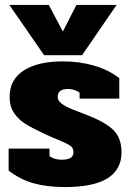

<svg xmlns="http://www.w3.org/2000/svg" viewBox="-20 -744 528 779"><path d="M18 -724H178L235 -616L290 -724H453L313 -520H159ZM15 -52V-141H181V-110Q201 -96 231 -96Q278 -96 278 -126Q278 -143 267 -151.5Q256 -160 220 -175Q202 -182 160 -201Q111 -224 83 -241.5Q55 -259 37 -285.5Q19 -312 19 -351Q19 -422 77 -458.5Q135 -495 235 -495Q302 -495 361 -478Q420 -461 464 -427V-344H303V-368Q282 -383 256 -383Q214 -383 214 -351Q214 -336 229.5 -324Q245 -312 273 -300.5Q301 -289 331 -278Q407 -249 440 -216.5Q473 -184 473 -126Q473 15 244 15Q171 15 116 -0.5Q61 -16 15 -52Z"/></svg>

Font: Pridi
Style: Bold
Weight: 700
Designer: Katatrad Team
Foundry: CadsonDemak
Version: Version 1.001